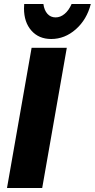

<svg xmlns="http://www.w3.org/2000/svg" viewBox="-20 -940 474 960"><path d="M314 -701H138L15 0H191ZM258 -853Q233 -853 217 -871Q201 -889 197 -920H101Q100 -912 100 -898Q100 -829 137 -787Q174 -745 236 -745Q304 -745 359 -793.5Q414 -842 434 -920H338Q324 -888 303 -870.5Q282 -853 258 -853Z"/></svg>

Font: Geom ExtraBold
Style: Bold Italic
Weight: 800
Italic angle: -10°
Version: Version 1.102